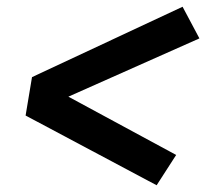

<svg xmlns="http://www.w3.org/2000/svg" viewBox="-20 -626 616 570"><path d="M445 -76 503 -166 183 -339 572 -512 522 -606 75 -397 56 -283Z"/></svg>

Font: Iosevka Sparkle
Style: Bold Italic
Weight: 700
Italic angle: -9°
Designer: Belleve Invis
Foundry: Belleve Invis
Version: Version 4.5.0; ttfautohint (v1.8.3)